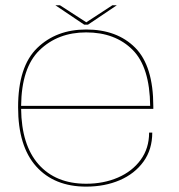

<svg xmlns="http://www.w3.org/2000/svg" viewBox="-20 -707 684 732"><path d="M308.5 4.5Q187 4.5 118 -72.5Q49 -149.5 49 -298Q49 -453.5 121.8 -524Q194.5 -594.5 308.5 -594.5Q426.5 -594.5 495.5 -525Q564.5 -455.5 564.5 -301.5V-292H60.5Q62 -154.5 126.5 -81Q192 -6.5 308.5 -6.5Q375 -6.5 429.5 -30Q484 -53.5 516.2 -97.5Q548.5 -141.5 548.5 -201.5H560.5Q560.5 -137 527 -90.8Q493.5 -44.5 436.5 -20Q379.5 4.5 308.5 4.5ZM60.5 -303.5H552.5Q551 -451 486 -516.5Q419.5 -583.5 308.5 -583.5Q200.5 -583.5 130.5 -515.5Q62 -449 60.5 -303.5ZM301 -613 191 -687H208.5L309 -622L408.5 -687H425.5L315.5 -613Z"/></svg>

Font: Anybody ExtraExpanded Thin
Style: Regular
Weight: 100
Width: 8
Designer: Tyler Finck
Foundry: Etcetera Type Company
Version: Version 1.010; ttfautohint (v1.8.3) -l 8 -r 50 -G 200 -x 14 